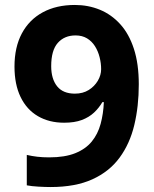

<svg xmlns="http://www.w3.org/2000/svg" viewBox="-20 -744 621 774"><path d="M539.5 -404.1Q539.5 -315.5 521.4 -240.1Q503.4 -164.7 462.1 -108.5Q420.8 -52.2 352.3 -21.1Q283.8 10 184.1 10Q162.8 10 134.8 8.4Q106.8 6.8 88 3.1V-119.5Q107.8 -114.8 130 -112.2Q152.1 -109.6 177.8 -109.6Q241.7 -109.6 283.5 -126.5Q325.4 -143.4 349.9 -173.4Q374.5 -203.5 385.6 -244.4Q396.7 -285.3 398.7 -332.3H392.7Q378.9 -308.7 358.9 -290Q339 -271.3 309.8 -260.3Q280.7 -249.3 238.5 -249.3Q178.1 -249.3 132.9 -275.7Q87.6 -302.1 63 -352.9Q38.4 -403.6 38.4 -475.7Q38.4 -553.7 68.1 -609.3Q97.8 -664.8 152.5 -694.4Q207.2 -724 281.7 -724Q335.7 -724 382.5 -704.8Q429.2 -685.6 464.6 -646.6Q500.1 -607.6 519.8 -547.1Q539.5 -486.6 539.5 -404.1ZM284.7 -601.2Q239.8 -601.2 213.1 -571.2Q186.4 -541.2 186.4 -477.3Q186.4 -426 210.2 -396.2Q233.9 -366.5 281.9 -366.5Q314.1 -366.5 337.5 -381.1Q360.9 -395.7 374.3 -418.4Q387.7 -441.1 387.7 -465.2Q387.7 -489.2 381.5 -513.5Q375.4 -537.8 362.8 -557.8Q350.2 -577.7 330.7 -589.5Q311.1 -601.2 284.7 -601.2Z"/></svg>

Font: Noto Sans Khmer
Style: Regular
Weight: 400
Designer: Danh Hong and the Monotype Design Team
Foundry: Monotype Imaging Inc.
Version: Version 2.003